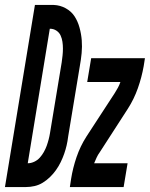

<svg xmlns="http://www.w3.org/2000/svg" viewBox="-65 -755 605 775"><path d="M40 0H-45L76 -735H152Q178 -734 200.5 -721.5Q223 -709 236 -689Q249 -669 256 -643.5Q263 -618 265 -592.5Q267 -567 264.5 -540.5Q262 -514 257 -487L210 -203Q208 -186 204 -168.5Q200 -151 194 -134Q188 -117 180 -100.5Q172 -84 161 -68.5Q150 -53 136.5 -40Q123 -27 107.5 -17.5Q92 -8 74.5 -4Q57 0 40 0ZM47 -96Q60 -96 73 -102Q86 -108 95.5 -118.5Q105 -129 112 -141.5Q119 -154 123.5 -166.5Q128 -179 131.5 -192.5Q135 -206 137 -219L184 -503Q186 -517 187.5 -531Q189 -545 189 -559Q189 -573 187 -586.5Q185 -600 179.5 -612Q174 -624 162.5 -631.5Q151 -639 137 -639H136ZM217 0 222 -33Q229 -77 244 -121Q259 -165 284 -204L398 -379Q405 -390 411 -401Q417 -412 421 -424H287L303 -520H520L515 -488Q507 -443 491.5 -399Q476 -355 451 -316L338 -141Q330 -130 325 -119Q320 -108 315 -96H450L434 0Z"/></svg>

Font: Iosevka Term Curly
Style: Bold Italic
Weight: 700
Italic angle: -9°
Designer: Belleve Invis
Foundry: Belleve Invis
Version: Version 32.3.0